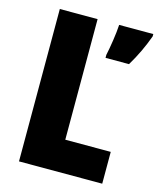

<svg xmlns="http://www.w3.org/2000/svg" viewBox="-108 -791 719 869"><g transform="rotate(15 251.0 -357.0)"><path d="M64 0H454V-149H241V-714H64ZM502 -703V-714H342C340 -673 329 -604 321 -568V-554H431C461 -604 483 -651 502 -703Z"/></g></svg>

Font: Noto Sans Devanagari Condensed Black
Style: Regular
Weight: 900
Width: 3
Designer: Jelle Bosma - Monotype Design Team
Foundry: Monotype Imaging Inc.
Version: Version 2.004